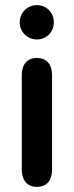

<svg xmlns="http://www.w3.org/2000/svg" viewBox="-20 -722 288 749"><path d="M124 7C162 7 183 -18 183 -60V-428C183 -472 161 -496 124 -496C87 -496 65 -472 65 -428V-60C65 -18 87 7 124 7ZM124 -568C160 -568 190 -596 190 -635C190 -674 160 -702 124 -702C88 -702 57 -674 57 -635C57 -596 88 -568 124 -568Z"/></svg>

Font: SN Pro SemiBold
Style: Regular
Weight: 600
Designer: Tobias Whetton
Foundry: Supernotes
Version: Version 1.003;Glyphs 3.3 (3324)